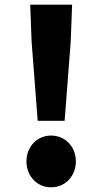

<svg xmlns="http://www.w3.org/2000/svg" viewBox="-20 -786 437 820"><path d="M141 -270H256L282 -608L288 -766H109L115 -608ZM198 14C260 14 304 -35 304 -97C304 -158 260 -207 198 -207C137 -207 93 -158 93 -97C93 -35 137 14 198 14Z"/></svg>

Font: Noto Sans CJK Black
Style: Bold
Weight: 900
Designer: Ryoko NISHIZUKA (kana & ideographs); Paul D. Hunt (Latin, Greek & Cyrillic); Wenlong ZHANG (bopomofo); Sandoll Communica
Foundry: Adobe Systems Incorporated
Version: Version 1.000;PS 1;hotconv 1.0.78;makeotf.lib2.5.61930